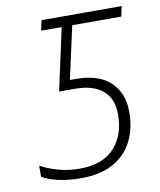

<svg xmlns="http://www.w3.org/2000/svg" viewBox="-82 -779 714 855"><g transform="rotate(-10 275.0 -352.0)"><path d="M215.3 9.8Q161.6 9.8 116.7 0Q71.8 -9.8 41 -26.9V-77.6Q74.7 -59.1 119.9 -46.1Q165 -33.2 217.3 -33.2Q320.8 -33.2 373.8 -90.1Q426.8 -147 426.8 -240.7Q426.8 -314.5 382.6 -350.8Q338.4 -387.2 258.8 -387.2H186L247.1 -668H154.3L164.1 -713.9H526.4L516.6 -668H294.9L242.2 -429.7H268.1Q372.6 -429.7 425.3 -379.2Q478 -328.6 478 -244.6Q478 -170.4 449.5 -113Q420.9 -55.7 362.8 -22.9Q304.7 9.8 215.3 9.8Z"/></g></svg>

Font: Open Sans Light
Style: Italic
Weight: 300
Italic angle: -12°
Designer: Monotype Design Team
Foundry: Monotype Imaging Inc.
Version: Version 3.003; ttfautohint (v1.8.4)